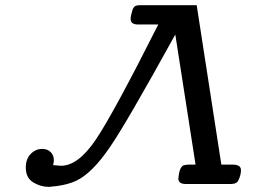

<svg xmlns="http://www.w3.org/2000/svg" viewBox="-20 -714 1024 745"><path d="M80.1 -64Q80.1 -97.2 99.1 -116.7Q118.2 -136.2 144 -136.2Q164.1 -136.2 176.5 -124Q189 -111.8 189 -91.8Q189 -84 186 -73.2Q206.1 -71.3 216.8 -70.8Q283.7 -70.8 352.8 -173.8Q421.9 -276.9 594.2 -619.1H512.2Q487.3 -620.1 486.8 -640.1Q486.8 -647.9 489.5 -658.4Q492.2 -668.9 494.1 -675.8L497.1 -682.1Q502.9 -694.3 522 -693.8H743.2L838.9 -75.2H883.8Q914.6 -75.2 915 -54.2Q915 -34.2 904.8 -14.2Q898.9 0 875 0H701.2Q672.4 0 671.9 -21Q675.8 -64 690.9 -71.8Q696.8 -74.7 710.9 -75.2H738.8L660.2 -580.1Q468.3 -231.9 405.8 -142.1Q336.9 -41 274.9 -12.2Q244.1 2 201.2 7.8Q171.4 10.7 169.9 11.2Q137.7 11.2 108.9 -6.3Q80.1 -23.9 80.1 -64Z"/></svg>

Font: CMU Concrete
Style: BoldItalic
Weight: 700
Italic angle: -14.04°
Version: Version 0.7.0